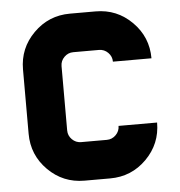

<svg xmlns="http://www.w3.org/2000/svg" viewBox="-48 -681 682 727"><g transform="rotate(-5 293.0 -317.5)"><path d="M341.8 -634.8Q422.9 -634.8 480 -577.6Q537.1 -520.5 537.1 -439.5H390.6Q390.6 -459.5 376.2 -473.9Q361.8 -488.3 341.8 -488.3H244.1Q224.1 -488.3 209.7 -473.9Q195.3 -459.5 195.3 -439.5V-195.3Q195.3 -175.3 209.7 -160.9Q224.1 -146.5 244.1 -146.5H341.8Q361.8 -146.5 376.2 -160.9Q390.6 -175.3 390.6 -195.3H537.1Q537.1 -114.3 480 -57.1Q422.9 0 341.8 0H244.1Q163.1 0 106 -57.1Q48.8 -114.3 48.8 -195.3V-439.5Q48.8 -520.5 106 -577.6Q163.1 -634.8 244.1 -634.8Z"/></g></svg>

Font: Audex
Style: Regular
Weight: 400
Designer: GGBotNet
Foundry: GGBotNet
Version: 1.00